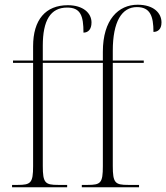

<svg xmlns="http://www.w3.org/2000/svg" viewBox="-20 -792 703 812"><path d="M31 0H264V-10H226C171 -10 161 -18 161 -90V-526H415V-89C415 -18 406 -10 351 -10H326V0H568V-10H522C467 -10 457 -18 457 -90V-526H588V-536H457V-577C457 -701 495 -762 559 -762C615 -762 629 -724 629 -657C646 -657 663 -667 663 -697C663 -737 630 -772 562 -772C481 -772 415 -709 415 -573V-536H161V-599C161 -705 193 -760 264 -760C321 -760 333 -725 333 -654C353 -654 367 -668 367 -697C367 -737 331 -770 267 -770C173 -770 120 -709 120 -596V-536H35V-526H120V-89C120 -18 110 -10 55 -10H31Z"/></svg>

Font: Noto Serif Display SemiCondensed ExtraLight
Style: Regular
Weight: 200
Width: 4
Designer: Monotype Design Team
Foundry: Monotype Imaging Inc.
Version: Version 2.009